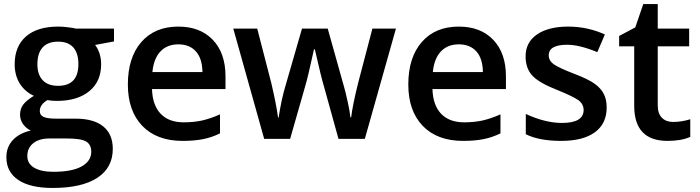

<svg xmlns="http://www.w3.org/2000/svg" viewBox="-20 -680 3425 940"><path d="M351.1 -540H538.1V-477.1L445.8 -460Q475.1 -420.4 475.1 -365.2Q475.1 -281.2 417.5 -233.9Q359.4 -186 258.8 -186Q234.4 -186 211.9 -189.9Q174.8 -167.5 174.8 -136.2Q174.8 -116.7 192.9 -107.9Q210.9 -99.1 255.9 -99.1H350.1Q439 -99.1 485.6 -61Q532.2 -22.9 532.2 48.8Q532.2 141.1 456.3 190.7Q380.4 240.2 237.8 240.2Q127.9 240.2 69.6 201.2Q11.2 162.1 11.2 89.8Q11.2 40 42.5 6.1Q73.7 -27.8 130.9 -41Q108.9 -50.3 92.8 -72.3Q78.1 -94.2 78.1 -118.2Q78.1 -147.5 94.2 -168.5Q110.4 -189.5 146 -210.9Q104 -229.5 77.6 -269.5Q51.8 -311 51.8 -365.2Q51.8 -453.1 107.2 -501.5Q162.6 -549.8 265.1 -549.8Q289.6 -549.8 313 -546.4Q339.8 -543.5 351.1 -540ZM113.8 84Q113.8 121.1 147.2 141.1Q180.7 161.1 241.2 161.1Q332.5 161.1 379.6 134.8Q426.8 108.4 426.8 63Q426.8 27.8 401.4 12.7Q376.5 -2 308.1 -2H221.2Q171.9 -2 142.8 21.2Q113.8 44.4 113.8 84ZM163.1 -365.2Q163.1 -314.5 189.2 -287.1Q215.3 -259.8 264.2 -259.8Q363.8 -259.8 363.8 -366.2Q363.8 -419.4 338.9 -447.8Q314 -476.1 264.2 -476.1Q214.4 -476.1 188.7 -447.8Q163.1 -419.4 163.1 -365.2Z M874 9.8Q748 9.8 676.8 -63.5Q606 -137.2 606 -266.1Q606 -398.4 671.9 -474.1Q737.8 -549.8 853 -549.8Q960 -549.8 1022 -484.9Q1084 -419.9 1084 -306.2V-244.1H724.1Q726.6 -165 766.6 -123Q806.6 -81.1 879.4 -81.1Q927.2 -81.1 968.3 -89.8Q1011.2 -99.6 1057.1 -120.1V-26.9Q1015.6 -6.8 972.9 1.5Q930.2 9.8 874 9.8ZM853 -462.9Q798.3 -462.9 765.4 -428Q732.4 -393.1 726.1 -327.1H971.2Q970.2 -393.6 939.2 -428.2Q908.2 -462.9 853 -462.9Z M1766.1 0H1637.2L1567.4 -252Q1553.2 -298.3 1521.5 -438H1517.1Q1487.3 -299.8 1472.2 -251L1400.4 0H1273.4L1122.1 -540H1239.3L1308.1 -273.9Q1332 -172.4 1341.3 -105H1344.2Q1349.1 -139.2 1358.9 -186.5Q1369.6 -234.4 1376.5 -255.9L1458.5 -540H1584.5L1664.1 -255.9Q1670.4 -234.9 1682.1 -182.6Q1692.9 -133.8 1695.3 -106H1699.2Q1707 -168.5 1733.4 -273.9L1803.2 -540H1918.5Z M2247.1 9.8Q2121.1 9.8 2049.8 -63.5Q1979 -137.2 1979 -266.1Q1979 -398.4 2044.9 -474.1Q2110.8 -549.8 2226.1 -549.8Q2333 -549.8 2395 -484.9Q2457 -419.9 2457 -306.2V-244.1H2097.2Q2099.6 -165 2139.6 -123Q2179.7 -81.1 2252.4 -81.1Q2300.3 -81.1 2341.3 -89.8Q2384.3 -99.6 2430.2 -120.1V-26.9Q2388.7 -6.8 2345.9 1.5Q2303.2 9.8 2247.1 9.8ZM2226.1 -462.9Q2171.4 -462.9 2138.4 -428Q2105.5 -393.1 2099.1 -327.1H2344.2Q2343.3 -393.6 2312.3 -428.2Q2281.2 -462.9 2226.1 -462.9Z M2950.2 -153.8Q2950.2 -74.7 2892.6 -32.5Q2835 9.8 2727.5 9.8Q2619.1 9.8 2554.2 -22.9V-122.1Q2649.4 -78.1 2731.4 -78.1Q2837.4 -78.1 2837.4 -142.1Q2836.4 -171.4 2812 -189.2Q2787.6 -207 2712.4 -237.8Q2619.1 -273.9 2585.9 -310.1Q2553.2 -345.7 2553.2 -403.8Q2553.2 -473.1 2608.9 -511.2Q2665 -549.8 2761.2 -549.8Q2856.9 -549.8 2941.4 -511.2L2904.3 -424.8Q2816.4 -460.9 2757.3 -460.9Q2666.5 -460.9 2666.5 -409.2Q2666.5 -383.8 2689.9 -366.2Q2714.8 -348.1 2793.5 -317.9Q2859.9 -292.5 2890.6 -270.5Q2921.4 -248.5 2935.8 -220.7Q2950.2 -192.9 2950.2 -153.8Z M3275.4 -83Q3317.4 -83 3359.4 -96.2V-9.8Q3315.4 9.8 3248 9.8Q3085 9.8 3085 -162.1V-453.1H3011.2V-503.9L3090.3 -545.9L3129.4 -660.2H3200.2V-540H3354V-453.1H3200.2V-164.1Q3200.2 -124 3220.5 -103.5Q3240.7 -83 3275.4 -83Z"/></svg>

Font: Open Sans
Style: SemiBold
Weight: 600
Foundry: Ascender Corporation
Version: Version 1.10